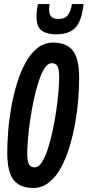

<svg xmlns="http://www.w3.org/2000/svg" viewBox="-20 -921 434 951"><path d="M144 10Q79 10 47.5 -29.5Q16 -69 16 -165Q16 -213 20.5 -271Q25 -329 36 -390.5Q47 -452 64.5 -509Q82 -566 107 -611.5Q132 -657 166 -683.5Q200 -710 244 -710Q309 -710 340.5 -670.5Q372 -631 372 -535Q372 -487 367.5 -429Q363 -371 352 -309.5Q341 -248 323.5 -191Q306 -134 281 -88.5Q256 -43 221.5 -16.5Q187 10 144 10ZM152 -92Q171 -92 187 -116.5Q203 -141 216.5 -182Q230 -223 240.5 -272.5Q251 -322 258.5 -372.5Q266 -423 269.5 -466.5Q273 -510 273 -538Q273 -580 264 -594Q255 -608 236 -608Q217 -608 201 -583.5Q185 -559 171.5 -518Q158 -477 147.5 -427.5Q137 -378 129.5 -327.5Q122 -277 118.5 -233.5Q115 -190 115 -163Q115 -120 124 -106Q133 -92 152 -92ZM258 -751Q214 -751 187.5 -768.5Q161 -786 161 -839Q161 -869 168 -901H226Q224 -893 223.5 -887Q223 -881 223 -874Q223 -853 233 -840Q243 -827 270 -827Q303 -827 317.5 -848Q332 -869 336 -901H394Q385 -818 354 -784.5Q323 -751 258 -751Z"/></svg>

Font: Georama Extra Condensed SemiBold
Style: Italic
Weight: 600
Width: 2
Italic angle: -9°
Designer: Jean-Baptiste Levee
Foundry: Production Type
Version: Version 1.000